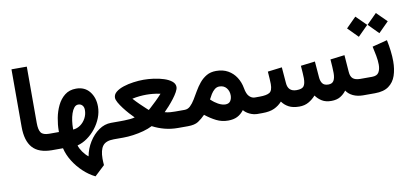

<svg xmlns="http://www.w3.org/2000/svg" viewBox="-82 -965 3242 1511"><g transform="rotate(-10 1539.5 -210.0)"><path d="M67.9 -682.1H190.4V-231.9Q190.4 -176.8 207.3 -154.1Q224.1 -131.3 272.5 -131.3H284.7V0H272.5Q166.5 0 117.2 -55.4Q67.9 -110.8 67.9 -222.7Z M265.1 0V-131.3H350.1V-141.6Q350.1 -189.5 360.1 -242.2Q370.1 -294.9 392.3 -340.8Q414.6 -386.7 451.2 -415.5Q487.8 -444.3 541 -444.3Q609.9 -444.3 648.7 -396Q687.5 -347.7 687.5 -275.9Q687.5 -230.5 670.2 -186.3Q652.8 -142.1 623 -104.2Q593.3 -66.4 555.4 -39.6Q517.6 -12.7 476.1 -2Q483.4 23.4 502.7 51Q522 78.6 546.4 97.7Q557.6 37.1 590.1 -15.1Q622.6 -67.4 668.5 -99.4Q714.4 -131.3 766.6 -131.3H782.7V0H765.6Q701.7 0 676.5 33.2Q651.4 66.4 651.4 135.3Q651.4 147.5 652.1 160.4Q652.8 173.3 653.8 186.5L573.2 262.2Q523.9 238.3 479.7 197Q435.5 155.8 403.6 104.5Q371.6 53.2 359.4 0ZM536.6 -317.9Q517.6 -317.9 503.9 -301.3Q490.2 -284.7 481.2 -257.8Q472.2 -231 468 -200.2Q463.9 -169.4 463.9 -141.6V-130.9Q496.1 -133.3 522.7 -152.3Q549.3 -171.4 565.4 -201.7Q581.5 -231.9 581.5 -267.1Q581.5 -290.5 569.1 -304.2Q556.6 -317.9 536.6 -317.9Z M1076.7 -420.9Q1115.2 -420.9 1158 -415Q1200.7 -409.2 1238.3 -397Q1275.9 -384.8 1299.3 -365.7Q1322.8 -346.7 1322.8 -320.3Q1322.8 -304.2 1309.8 -280.8Q1296.9 -257.3 1276.9 -231.2Q1256.8 -205.1 1235.4 -181.2Q1213.9 -157.2 1196.8 -140.6Q1219.2 -134.3 1240.2 -132.8Q1261.2 -131.3 1278.8 -131.3H1355V0H1279.3Q1223.1 0 1172.6 -13.2Q1122.1 -26.4 1076.7 -50.3Q1045.4 -34.2 1004.6 -22.9Q963.9 -11.7 921.1 -5.9Q878.4 0 840.3 0H763.2V-131.3H840.8Q853 -131.3 874 -131.8Q895 -132.3 917.7 -134.3Q940.4 -136.2 957 -141.1Q940.4 -157.2 918.9 -181.2Q897.5 -205.1 877.4 -231.4Q857.4 -257.8 844.2 -281.2Q831.1 -304.7 831.1 -320.3Q831.1 -346.7 854.5 -365.7Q877.9 -384.8 915.3 -397Q952.6 -409.2 995.4 -415Q1038.1 -420.9 1076.7 -420.9ZM1077.1 -301.3Q1053.2 -301.3 1024.2 -298.6Q995.1 -295.9 964.8 -289.1Q987.3 -263.7 1013.4 -238.3Q1039.6 -212.9 1058.1 -196Q1076.7 -179.2 1076.7 -179.2Q1076.7 -179.2 1095.5 -196Q1114.3 -212.9 1140.6 -238.3Q1167 -263.7 1189.5 -289.1Q1159.7 -295.9 1130.4 -298.6Q1101.1 -301.3 1077.1 -301.3Z M1356.9 0H1335.4L1335.9 -131.3H1354.5Q1380.4 -131.3 1400.1 -150.1Q1419.9 -168.9 1437.7 -198.2Q1455.6 -227.5 1474.6 -260.7Q1493.7 -293.9 1517.8 -323.2Q1542 -352.5 1574.2 -371.3Q1606.4 -390.1 1650.9 -390.1Q1705.6 -390.1 1745.6 -367.4Q1785.6 -344.7 1810.5 -305.9Q1835.4 -267.1 1843.8 -219.2Q1852.1 -170.4 1872.1 -150.9Q1892.1 -131.3 1915.5 -131.3H1928.2V0H1915Q1883.8 0 1853.5 -13.9Q1823.2 -27.8 1805.2 -49.8Q1781.2 -18.6 1751.2 -3.7Q1721.2 11.2 1678.2 11.2Q1627.9 11.2 1584.5 -10.5Q1541 -32.2 1498 -66.4Q1470.2 -38.1 1441.2 -19Q1412.1 0 1356.9 0ZM1654.8 -265.1Q1633.8 -265.1 1616.9 -251.2Q1600.1 -237.3 1587.4 -216.8Q1574.7 -196.3 1565.4 -177.2Q1580.6 -162.6 1594.7 -152.1Q1608.9 -141.6 1621.6 -134.8Q1638.7 -125.5 1653.1 -121.6Q1667.5 -117.7 1678.7 -117.7Q1706.5 -117.7 1719 -136.2Q1731.4 -154.8 1731.4 -181.2Q1731.4 -215.8 1711.2 -240.5Q1690.9 -265.1 1654.8 -265.1Z M2504.4 0Q2460 0 2430.2 -18.3Q2400.4 -36.6 2380.4 -64.9Q2355 -36.1 2323 -18.1Q2291 0 2249 0Q2198.2 0 2165.3 -17.3Q2132.3 -34.7 2111.8 -64Q2085.4 -34.2 2048.8 -17.1Q2012.2 0 1953.6 0H1908.7V-131.3H1954.6Q2009.8 -131.3 2033.7 -146.2Q2057.6 -161.1 2057.6 -213.9Q2057.6 -225.1 2055.9 -255.6Q2054.2 -286.1 2051.8 -314L2166 -328.1L2176.3 -201.7Q2180.7 -131.3 2250 -131.3Q2293 -131.3 2307.4 -150.4Q2321.8 -169.4 2321.8 -213.9Q2321.8 -224.6 2320.1 -255.4Q2318.4 -286.1 2315.9 -314L2430.2 -328.1L2440.4 -201.7Q2442.4 -169.9 2456.5 -150.6Q2470.7 -131.3 2503.9 -131.3Q2534.7 -131.3 2547.1 -152.6Q2559.6 -173.8 2559.6 -213.9Q2559.6 -231.4 2557.9 -262Q2556.2 -292.5 2553.7 -322.8L2668 -336.9L2678.2 -201.7Q2680.7 -163.6 2700 -147.5Q2719.2 -131.3 2757.8 -131.3H2772.5V0H2758.8Q2712.9 0 2678.2 -16.4Q2643.6 -32.7 2625 -61.5Q2605.5 -34.7 2576.7 -17.3Q2547.9 0 2504.4 0Z M2968.8 -620.6 3049.8 -540.5 2968.8 -459.5 2888.7 -540.5ZM2804.7 -620.6 2885.7 -540.5 2804.7 -459.5 2724.6 -540.5ZM2852.5 0H2752.9V-131.3H2852.5Q2892.1 -131.3 2906.5 -155.3Q2920.9 -179.2 2920.9 -216.3Q2920.9 -249.5 2913.6 -288.3Q2906.2 -327.1 2897.9 -364.3L3017.6 -395Q3026.9 -350.6 3032.2 -306.9Q3037.6 -263.2 3037.6 -223.6Q3037.6 -159.7 3020.5 -109.1Q3003.4 -58.6 2962.9 -29.3Q2922.4 0 2852.5 0Z"/></g></svg>

Font: Vazirmatn UI FD
Style: Bold
Weight: 700
Designer: Saber Rastikerdar
Foundry: Saber Rastikerdar
Version: Version 33.003